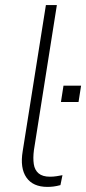

<svg xmlns="http://www.w3.org/2000/svg" viewBox="-20 -725 338 753"><path d="M166 8Q109 8 83.5 -29Q58 -66 69 -132L160 -705H203L113 -136Q109 -105 112.5 -81.5Q116 -58 131.5 -45Q147 -32 176 -32Q189 -32 202 -34Q215 -36 225 -38L217 1Q202 5 190 6.5Q178 8 166 8ZM219 -325 229 -389H298L288 -325Z"/></svg>

Font: Nunito Sans 10pt SemiCondensed ExtraLight
Style: Italic
Weight: 250
Width: 4
Italic angle: -9°
Designer: Vernon Adams
Foundry: Vernon Adams
Version: Version 3.101;gftools[0.9.27]